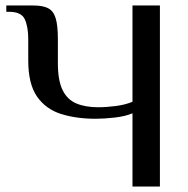

<svg xmlns="http://www.w3.org/2000/svg" viewBox="-20 -680 686 700"><path d="M463 0V-267Q438 -256 399 -251.5Q360 -247 329 -247Q258 -247 202.5 -264.5Q147 -282 115 -328Q83 -374 83 -460V-537Q83 -582 70.5 -609.5Q58 -637 13 -637H3V-660H101Q136 -660 155.5 -650Q175 -640 183 -613.5Q191 -587 191 -537V-450Q191 -387 208 -352Q225 -317 258 -303Q291 -289 338 -289Q368 -289 402.5 -293.5Q437 -298 463 -309V-660H563V0Z"/></svg>

Font: El Messiri Medium
Style: Regular
Weight: 500
Designer: Mohamed Gaber
Foundry: Kief Type Foundry
Version: Version 2.020; ttfautohint (v1.8.3)